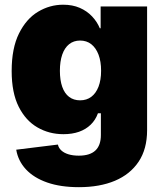

<svg xmlns="http://www.w3.org/2000/svg" viewBox="-20 -568 684 803"><path d="M310.1 214.8Q233.4 214.8 177.5 195.3Q121.6 175.8 88.6 140.4Q55.7 105 47.9 58.1L222.2 36.6Q225.1 50.8 236.6 61.3Q248 71.8 266.6 77.4Q285.2 83 309.6 83Q356 83 378.9 61.5Q401.9 40 401.9 -3.4V-94.2H389.6Q379.4 -65.9 359.1 -46.4Q338.9 -26.9 310.3 -16.8Q281.7 -6.8 245.1 -6.8Q185.5 -6.8 136.5 -35.2Q87.4 -63.5 58.1 -121.8Q28.8 -180.2 28.8 -271Q28.8 -366.2 59.3 -427.7Q89.8 -489.3 138.9 -518.8Q188 -548.3 244.1 -548.3Q283.2 -548.3 313.5 -535.2Q343.8 -522 365 -499.5Q386.2 -477.1 397.5 -449.7H400.9V-541H595.2V-23.4Q595.2 55.2 559.8 108.2Q524.4 161.1 460.7 188Q397 214.8 310.1 214.8ZM314.9 -148.4Q342.3 -148.4 361.8 -163.1Q381.3 -177.7 392.1 -205.6Q402.8 -233.4 402.8 -272Q402.8 -311 392.1 -339.4Q381.3 -367.7 361.8 -383.1Q342.3 -398.4 314.9 -398.4Q288.1 -398.4 269 -383.1Q250 -367.7 240.2 -339.4Q230.5 -311 230.5 -272Q230.5 -232.9 240.2 -205.1Q250 -177.2 269 -162.8Q288.1 -148.4 314.9 -148.4Z"/></svg>

Font: Inter 17pt Black
Style: Regular
Weight: 900
Version: Version 4.001;git-66647c0bb